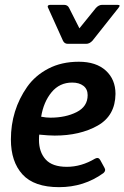

<svg xmlns="http://www.w3.org/2000/svg" viewBox="-20 -761 514 793"><path d="M25 0ZM407 -46Q327 12 224 12Q121 12 73 -40.5Q25 -93 25 -185Q25 -306 92 -402Q125 -449 179.5 -477.5Q234 -506 305.5 -506Q377 -506 417 -469.5Q457 -433 457 -373Q456 -283 383 -242Q310 -201 206 -201Q182 -201 142 -205Q141 -197 141 -183Q141 -133 168.5 -102.5Q196 -72 256 -72Q316 -72 373 -106Q387 -113 394 -100L411 -69Q419 -56 407 -46ZM278 -420Q226 -420 193 -380Q160 -340 150 -279Q170 -275 188 -275Q251 -275 296.5 -298Q342 -321 342 -368Q342 -393 324.5 -406.5Q307 -420 278 -420ZM402 -741H465Q474 -741 474 -737.5Q474 -734 469 -728L362 -593Q350 -580 336 -580H260Q246 -580 240 -593L179 -728Q177 -732 177 -734Q177 -741 189 -741H244Q259 -741 265 -729L308 -644L376 -728Q388 -741 402 -741Z"/></svg>

Font: Crete Round
Style: Italic
Weight: 400
Designer: Veronika Burian
Foundry: TypeTogether
Version: Version 1.001; ttfautohint (v1.6)